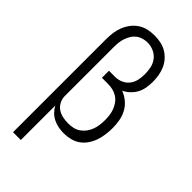

<svg xmlns="http://www.w3.org/2000/svg" viewBox="-290 -809 1080 1080"><g transform="rotate(45 250.0 -269.0)"><path d="M64 205H126V-69Q136 -50 151.5 -34.5Q167 -19 186.5 -9.5Q206 0 227.5 4Q249 8 270 8Q296 8 322 1.5Q348 -5 369 -20Q390 -35 405 -57Q420 -79 428.5 -104Q437 -129 440.5 -155Q444 -181 444 -207Q444 -236 439 -265Q434 -294 420 -320Q406 -346 383 -365Q360 -384 333 -394Q354 -404 372 -421Q390 -438 401 -459Q412 -480 416 -504Q420 -528 420 -552Q420 -576 416 -600.5Q412 -625 402 -648Q392 -671 375.5 -689.5Q359 -708 338 -720.5Q317 -733 292.5 -738Q268 -743 243 -743Q217 -743 191.5 -737.5Q166 -732 144 -717.5Q122 -703 106 -682Q90 -661 80.5 -637Q71 -613 67.5 -587Q64 -561 64 -535ZM247 -49Q225 -49 204 -53.5Q183 -58 165.5 -69.5Q148 -81 137.5 -100.5Q127 -120 126 -141V-146V-535Q126 -553 128 -571Q130 -589 136 -606.5Q142 -624 151.5 -639.5Q161 -655 175.5 -666Q190 -677 207.5 -682Q225 -687 243 -687Q268 -687 292 -676.5Q316 -666 331.5 -646Q347 -626 352.5 -601Q358 -576 358 -550Q358 -550 358 -550Q358 -550 358 -550Q358 -526 353 -502.5Q348 -479 333.5 -460Q319 -441 296.5 -431Q274 -421 250 -421H201V-365H250Q269 -365 288 -360.5Q307 -356 323.5 -345.5Q340 -335 351.5 -319Q363 -303 370 -285Q377 -267 379.5 -248Q382 -229 382 -210Q382 -190 379.5 -170Q377 -150 370 -131Q363 -112 351 -96Q339 -80 322.5 -68.5Q306 -57 286.5 -53Q267 -49 247 -49Z"/></g></svg>

Font: Iosevka SS09 Light
Style: Regular
Weight: 300
Monospace: yes
Designer: Belleve Invis
Foundry: Belleve Invis
Version: Version 5.2.1; ttfautohint (v1.8.3)